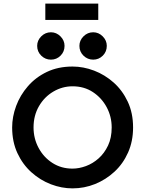

<svg xmlns="http://www.w3.org/2000/svg" viewBox="-20 -1033 797 1059"><path d="M380 6Q320 6 261 -16.5Q202 -39 153.5 -82.5Q105 -126 76 -188.5Q47 -251 47 -330Q47 -389 69 -448.5Q91 -508 134 -557.5Q177 -607 239 -636.5Q301 -666 380 -666Q440 -666 499 -643.5Q558 -621 606.5 -578Q655 -535 684.5 -472.5Q714 -410 714 -330Q714 -254 686.5 -192Q659 -130 611.5 -86Q564 -42 504.5 -18Q445 6 380 6ZM380 -103Q416 -103 454 -117Q492 -131 524 -159.5Q556 -188 576 -230.5Q596 -273 596 -330Q596 -390 568.5 -441.5Q541 -493 492.5 -525Q444 -557 380 -557Q324 -557 274.5 -528Q225 -499 195 -447.5Q165 -396 165 -330Q165 -269 193 -217Q221 -165 269.5 -134Q318 -103 380 -103ZM494 -704Q463 -704 440.5 -726Q418 -748 418 -780Q418 -810 440.5 -832.5Q463 -855 494 -855Q524 -855 546.5 -832.5Q569 -810 569 -780Q569 -748 547 -726Q525 -704 494 -704ZM261 -704Q230 -704 207.5 -726Q185 -748 185 -780Q185 -810 207.5 -832.5Q230 -855 261 -855Q291 -855 313.5 -832.5Q336 -810 336 -780Q336 -748 314 -726Q292 -704 261 -704ZM230 -923V-1013H522V-923Z"/></svg>

Font: Lil Grotesk Bold
Style: Regular
Weight: 700
Designer: Bastien Sozeau
Foundry: NBR — Bastien Sozeau
Version: Version 4.002; ttfautohint (v1.8.4.7-5d5b)